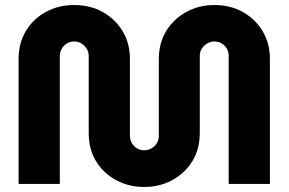

<svg xmlns="http://www.w3.org/2000/svg" viewBox="-20 -732 1148 764"><path d="M554 12Q493 12 442.5 -15Q392 -42 362.5 -90Q333 -138 333 -204V-509Q333 -525 325 -538Q317 -551 304 -559Q291 -567 275 -567Q259 -567 246 -559Q233 -551 225.5 -538Q218 -525 218 -509V0H54V-497Q54 -560 82.5 -608Q111 -656 161.5 -684Q212 -712 275 -712Q339 -712 389 -684Q439 -656 468 -608Q497 -560 497 -497V-192Q497 -175 505 -162Q513 -149 525.5 -141.5Q538 -134 553 -134Q569 -134 582.5 -141.5Q596 -149 604 -162Q612 -175 612 -192V-497Q612 -560 641 -608Q670 -656 720.5 -684Q771 -712 833 -712Q897 -712 946.5 -684Q996 -656 1025 -608Q1054 -560 1054 -497V0H890V-510Q890 -526 882.5 -538.5Q875 -551 862 -559Q849 -567 833 -567Q818 -567 804.5 -559Q791 -551 783 -538.5Q775 -526 775 -510V-204Q775 -138 745 -90Q715 -42 665 -15Q615 12 554 12Z"/></svg>

Font: MuseoModerno SemiBold
Style: Bold
Weight: 700
Version: Version 1.001